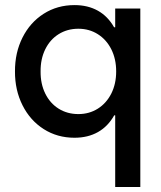

<svg xmlns="http://www.w3.org/2000/svg" viewBox="-20 -538 645 769"><path d="M441.4 210.9V-76.2H437.5Q412.6 -31.7 372.3 -9Q332 13.7 278.3 13.7Q209.5 13.7 155 -21Q100.6 -55.7 70.1 -116.5Q39.6 -177.2 40 -252Q39.6 -326.7 70.1 -387.5Q100.6 -448.2 155 -482.9Q209.5 -517.6 278.3 -517.6Q332 -517.6 372.1 -495.1Q412.1 -472.7 437 -428.7H441.4V-503.9H542V210.9ZM445.3 -252Q445.3 -301.8 425.8 -340.6Q406.2 -379.4 371.8 -401.1Q337.4 -422.9 293.9 -422.9Q249.5 -422.9 214.8 -401.1Q180.2 -379.4 161.1 -340.3Q142.1 -301.3 142.6 -252Q142.1 -202.6 161.1 -163.6Q180.2 -124.5 214.8 -102.8Q249.5 -81.1 293.9 -81.1Q337.4 -81.1 371.8 -102.8Q406.2 -124.5 425.8 -163.3Q445.3 -202.1 445.3 -252Z"/></svg>

Font: Wanted Sans Medium
Style: Regular
Weight: 500
Designer: Original Design by Kil Hyung-jin and Kang Hanbin, Wanted Lab, Inc; Hangeul from Source Han Sans by Jang Soo-young and Ka
Foundry: Wanted Lab, Inc.
Version: Version 1.001